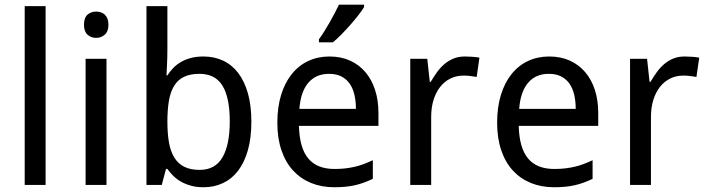

<svg xmlns="http://www.w3.org/2000/svg" viewBox="-20 -786 3012 816"><path d="M173.8 0H85V-759.8H173.8Z M432.6 0H343.8V-536.1H432.6ZM336.9 -681.2Q336.9 -710.4 351.8 -723.6Q366.7 -736.8 388.7 -736.8Q399.4 -736.8 408.9 -733.6Q418.5 -730.5 425.5 -723.6Q432.6 -716.8 436.8 -706.3Q440.9 -695.8 440.9 -681.2Q440.9 -652.8 425.5 -638.9Q410.2 -625 388.7 -625Q366.7 -625 351.8 -638.7Q336.9 -652.3 336.9 -681.2Z M844.7 -545.9Q890.6 -545.9 928.2 -528.3Q965.8 -510.7 992.4 -475.8Q1019 -440.9 1033.7 -389.2Q1048.3 -337.4 1048.3 -269Q1048.3 -200.2 1033.7 -148.2Q1019 -96.2 992.4 -61Q965.8 -25.9 928.2 -8.1Q890.6 9.8 844.7 9.8Q815.9 9.8 792.5 3.4Q769 -2.9 750.2 -13.4Q731.4 -23.9 717 -38.1Q702.6 -52.2 691.4 -67.9H685.5L667.5 0H602.5V-759.8H691.4V-576.2Q691.4 -559.1 690.9 -539.8Q690.4 -520.5 689.5 -503.9Q688.5 -484.4 687.5 -465.8H691.4Q702.6 -482.9 716.8 -497.6Q731 -512.2 749.8 -522.9Q768.6 -533.7 792 -539.8Q815.4 -545.9 844.7 -545.9ZM827.6 -472.2Q788.6 -472.2 762.5 -459.7Q736.3 -447.3 720.5 -421.9Q704.6 -396.5 698 -358.4Q691.4 -320.3 691.4 -269Q691.4 -219.7 698 -181.4Q704.6 -143.1 720.5 -116.9Q736.3 -90.8 762.7 -77.4Q789.1 -64 828.6 -64Q894.5 -64 925.5 -117.2Q956.5 -170.4 956.5 -270Q956.5 -371.6 925.5 -421.9Q894.5 -472.2 827.6 -472.2Z M1400.4 9.8Q1346.7 9.8 1302.2 -8.3Q1257.8 -26.4 1225.8 -61Q1193.8 -95.7 1176.3 -147Q1158.7 -198.2 1158.7 -264.2Q1158.7 -330.6 1174.8 -382.8Q1190.9 -435.1 1220.2 -471.4Q1249.5 -507.8 1290.3 -526.9Q1331.1 -545.9 1380.4 -545.9Q1428.7 -545.9 1467.3 -528.6Q1505.9 -511.2 1532.7 -479.7Q1559.6 -448.2 1574 -404.1Q1588.4 -359.9 1588.4 -306.2V-251H1250.5Q1252.9 -156.7 1290.3 -112.3Q1327.6 -67.9 1401.4 -67.9Q1426.3 -67.9 1447.5 -70.3Q1468.8 -72.8 1488.5 -77.4Q1508.3 -82 1526.9 -89.1Q1545.4 -96.2 1564.5 -105V-25.9Q1544.9 -16.6 1526.1 -9.8Q1507.3 -2.9 1487.5 1.5Q1467.8 5.9 1446.5 7.8Q1425.3 9.8 1400.4 9.8ZM1378.4 -472.2Q1322.8 -472.2 1290.3 -434.1Q1257.8 -396 1252.4 -323.2H1492.7Q1492.7 -356.4 1486.1 -384Q1479.5 -411.6 1465.6 -431.2Q1451.7 -450.7 1430.2 -461.4Q1408.7 -472.2 1378.4 -472.2ZM1335.4 -619.1Q1346.2 -633.3 1357.7 -651.9Q1369.1 -670.4 1380.6 -690.2Q1392.1 -710 1402.3 -729.7Q1412.6 -749.5 1420.4 -766.1H1527.3V-755.9Q1519.5 -742.7 1504.2 -722.9Q1488.8 -703.1 1470 -681.6Q1451.2 -660.2 1431.4 -639.9Q1411.6 -619.6 1394.5 -606H1335.4Z M1955.6 -545.9Q1969.7 -545.9 1987.3 -544.7Q2004.9 -543.5 2017.6 -541L2005.9 -459Q1992.2 -461.4 1977.8 -463.1Q1963.4 -464.8 1950.7 -464.8Q1919.9 -464.8 1894.5 -452.4Q1869.1 -439.9 1850.8 -416.7Q1832.5 -393.6 1822.5 -361.1Q1812.5 -328.6 1812.5 -289.1V0H1723.6V-536.1H1795.9L1806.6 -438H1810.5Q1822.8 -459 1836.7 -478.5Q1850.6 -498 1867.9 -512.9Q1885.3 -527.8 1906.7 -536.9Q1928.2 -545.9 1955.6 -545.9Z M2334.5 9.8Q2280.8 9.8 2236.3 -8.3Q2191.9 -26.4 2159.9 -61Q2127.9 -95.7 2110.4 -147Q2092.8 -198.2 2092.8 -264.2Q2092.8 -330.6 2108.9 -382.8Q2125 -435.1 2154.3 -471.4Q2183.6 -507.8 2224.4 -526.9Q2265.1 -545.9 2314.5 -545.9Q2362.8 -545.9 2401.4 -528.6Q2439.9 -511.2 2466.8 -479.7Q2493.7 -448.2 2508.1 -404.1Q2522.5 -359.9 2522.5 -306.2V-251H2184.6Q2187 -156.7 2224.4 -112.3Q2261.7 -67.9 2335.4 -67.9Q2360.4 -67.9 2381.6 -70.3Q2402.8 -72.8 2422.6 -77.4Q2442.4 -82 2460.9 -89.1Q2479.5 -96.2 2498.5 -105V-25.9Q2479 -16.6 2460.2 -9.8Q2441.4 -2.9 2421.6 1.5Q2401.9 5.9 2380.6 7.8Q2359.4 9.8 2334.5 9.8ZM2312.5 -472.2Q2256.8 -472.2 2224.4 -434.1Q2191.9 -396 2186.5 -323.2H2426.8Q2426.8 -356.4 2420.2 -384Q2413.6 -411.6 2399.7 -431.2Q2385.7 -450.7 2364.3 -461.4Q2342.8 -472.2 2312.5 -472.2Z M2889.6 -545.9Q2903.8 -545.9 2921.4 -544.7Q2939 -543.5 2951.7 -541L2939.9 -459Q2926.3 -461.4 2911.9 -463.1Q2897.5 -464.8 2884.8 -464.8Q2854 -464.8 2828.6 -452.4Q2803.2 -439.9 2784.9 -416.7Q2766.6 -393.6 2756.6 -361.1Q2746.6 -328.6 2746.6 -289.1V0H2657.7V-536.1H2730L2740.7 -438H2744.6Q2756.8 -459 2770.8 -478.5Q2784.7 -498 2802 -512.9Q2819.3 -527.8 2840.8 -536.9Q2862.3 -545.9 2889.6 -545.9Z"/></svg>

Font: Droid Sans
Style: Regular
Weight: 400
Version: Version 1.00 build 113